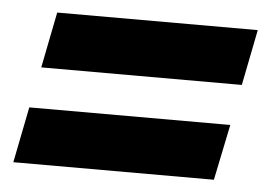

<svg xmlns="http://www.w3.org/2000/svg" viewBox="-36 -544 601 432"><g transform="rotate(5 265.0 -328.0)"><path d="M530 -500 505 -374H52L77 -500ZM487 -282 461 -156H8L33 -282Z"/></g></svg>

Font: TypoPRO Montserrat
Style: Italic
Weight: 800
Italic angle: -11.3°
Designer: Julieta Ulanovsky
Foundry: Julieta Ulanovsky
Version: Version 6.001